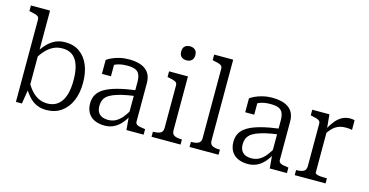

<svg xmlns="http://www.w3.org/2000/svg" viewBox="-79 -1141 2925 1522"><g transform="rotate(15 1384.0 -380.5)"><path d="M352 11Q310 11 276 -3.5Q242 -18 214.5 -46.5Q187 -75 163 -116L167 -174Q190 -131 217 -101.5Q244 -72 276 -56.5Q308 -41 347 -41Q385 -41 414 -56Q443 -71 462.5 -100Q482 -129 492 -172Q502 -215 502 -271Q502 -326 493 -367.5Q484 -409 465.5 -437.5Q447 -466 419 -480Q391 -494 353 -494Q314 -494 281.5 -479Q249 -464 220.5 -434.5Q192 -405 166 -361L164 -415Q190 -457 219.5 -486.5Q249 -516 283.5 -531.5Q318 -547 362 -547Q432 -547 480.5 -512.5Q529 -478 554.5 -416.5Q580 -355 580 -271Q580 -187 552.5 -123.5Q525 -60 474 -24.5Q423 11 352 11ZM105 -665Q105 -680 97 -687.5Q89 -695 73 -700Q57 -705 32 -710L22 -712V-758H179V-124L175 -118L154 11H105Z M1010 -326V-279Q948 -271 904 -260.5Q860 -250 830.5 -237.5Q801 -225 784 -209.5Q767 -194 759.5 -174.5Q752 -155 752 -130Q752 -100 763 -80Q774 -60 795.5 -50Q817 -40 847 -40Q881 -40 909 -55Q937 -70 961.5 -99.5Q986 -129 1008 -171L1010 -118Q990 -79 964 -50Q938 -21 905 -5Q872 11 831 11Q784 11 749 -5Q714 -21 695 -53Q676 -85 676 -130Q676 -172 694 -203Q712 -234 751 -257Q790 -280 854 -297Q918 -314 1010 -326ZM1009 0 999 -115 995 -120V-388Q995 -428 984.5 -451.5Q974 -475 950 -485Q926 -495 885 -495Q830 -495 794 -480Q758 -465 739 -446Q737 -453 739.5 -460.5Q742 -468 748 -474.5Q754 -481 762 -485.5Q770 -490 780 -491V-380H706V-494Q720 -505 745.5 -517Q771 -529 807 -538Q843 -547 888 -547Q927 -547 960 -539Q993 -531 1017.5 -514Q1042 -497 1055.5 -469Q1069 -441 1069 -401V-86Q1069 -72 1078 -64Q1087 -56 1104 -52.5Q1121 -49 1145 -46L1150 -45V0Z M1325 -657Q1299 -657 1283 -671Q1267 -685 1267 -715Q1267 -744 1283 -758Q1299 -772 1325 -772Q1350 -772 1366.5 -758Q1383 -744 1383 -715Q1383 -685 1366.5 -671Q1350 -657 1325 -657ZM1370 -537V-95Q1370 -63 1391.5 -52.5Q1413 -42 1449 -42H1453V0H1215V-42H1219Q1255 -42 1276 -52.5Q1297 -63 1297 -95V-444Q1297 -466 1279 -474Q1261 -482 1224 -489L1215 -491V-537Z M1682 -758V-95Q1682 -63 1703 -52.5Q1724 -42 1761 -42H1765V0H1527V-42H1531Q1567 -42 1588 -52.5Q1609 -63 1609 -95V-665Q1609 -680 1601 -687.5Q1593 -695 1577 -700Q1561 -705 1536 -710L1526 -712V-758Z M2186 -326V-279Q2124 -271 2080 -260.5Q2036 -250 2006.5 -237.5Q1977 -225 1960 -209.5Q1943 -194 1935.5 -174.5Q1928 -155 1928 -130Q1928 -100 1939 -80Q1950 -60 1971.5 -50Q1993 -40 2023 -40Q2057 -40 2085 -55Q2113 -70 2137.5 -99.5Q2162 -129 2184 -171L2186 -118Q2166 -79 2140 -50Q2114 -21 2081 -5Q2048 11 2007 11Q1960 11 1925 -5Q1890 -21 1871 -53Q1852 -85 1852 -130Q1852 -172 1870 -203Q1888 -234 1927 -257Q1966 -280 2030 -297Q2094 -314 2186 -326ZM2185 0 2175 -115 2171 -120V-388Q2171 -428 2160.5 -451.5Q2150 -475 2126 -485Q2102 -495 2061 -495Q2006 -495 1970 -480Q1934 -465 1915 -446Q1913 -453 1915.5 -460.5Q1918 -468 1924 -474.5Q1930 -481 1938 -485.5Q1946 -490 1956 -491V-380H1882V-494Q1896 -505 1921.5 -517Q1947 -529 1983 -538Q2019 -547 2064 -547Q2103 -547 2136 -539Q2169 -531 2193.5 -514Q2218 -497 2231.5 -469Q2245 -441 2245 -401V-86Q2245 -72 2254 -64Q2263 -56 2280 -52.5Q2297 -49 2321 -46L2326 -45V0Z M2736 -543V-464Q2729 -466 2720 -467Q2711 -468 2701.5 -468.5Q2692 -469 2683 -469Q2657 -469 2636.5 -463Q2616 -457 2598.5 -445Q2581 -433 2565 -414Q2549 -395 2532 -368L2531 -411Q2555 -456 2580 -486.5Q2605 -517 2634.5 -532.5Q2664 -548 2700 -548Q2711 -548 2721.5 -546.5Q2732 -545 2736 -543ZM2390 0V-42H2394Q2430 -42 2451 -53Q2472 -64 2472 -97V-444Q2472 -459 2464 -466.5Q2456 -474 2440 -479Q2424 -484 2400 -489L2390 -491V-537H2531L2543 -410L2546 -412V-63Q2546 -55 2558.5 -50Q2571 -45 2589 -43.5Q2607 -42 2622 -42H2643V0Z"/></g></svg>

Font: Roboto Serif SemiCondensed Light
Style: Regular
Weight: 300
Width: 4
Designer: Greg Gazdowicz
Foundry: Commercial Type
Version: Version 1.007